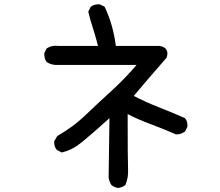

<svg xmlns="http://www.w3.org/2000/svg" viewBox="-20 -794 1040 907"><path d="M537.6 93.8Q520 91.3 506.8 80.6L506.3 80.1L505.9 79.1Q495.1 62.5 493.2 43.5V43L497.1 -235.8Q481.4 -222.2 468 -210Q454.6 -197.8 442.4 -187Q430.2 -176.3 419.4 -167Q408.7 -157.7 399.4 -149.9Q390.1 -142.1 382.3 -135.5Q374.5 -128.9 367.9 -123.5Q361.3 -118.2 356 -114.3Q317.9 -84.5 273.9 -74.2L271.5 -73.7L270 -74.7L250.5 -84.5L249.5 -85L248.5 -85.9Q234.4 -101.6 236.3 -126.5V-127.9L237.3 -128.9L250 -150.4L250.5 -151.9L252 -152.3Q285.2 -171.9 316.9 -194.3Q348.6 -216.3 395.5 -261.2Q442.4 -306.2 509.8 -367.7Q571.8 -424.3 625 -487.3H254.9Q224.6 -485.4 202.1 -500L201.2 -500.5L200.2 -501.5Q187.5 -518.6 189.5 -542.5V-543.5L189.9 -544.4L199.7 -564L200.7 -565.4L202.1 -566.4Q225.1 -581.1 257.3 -577.1H442.9Q439 -592.3 435.3 -605.7Q431.6 -619.1 428 -631.8Q424.3 -644.5 420.4 -656.2Q407.2 -695.8 397.5 -736.8L397 -738.8L397.9 -740.7L407.7 -760.3L408.7 -761.7L409.7 -762.7Q426.8 -775.4 450.7 -773.4H451.7L452.6 -772.9L472.2 -763.2L474.1 -762.2L475.1 -760.3Q494.6 -718.8 507.8 -673.3Q513.7 -651.9 518.8 -627.7Q523.9 -603.5 527.3 -577.1H731.4H731.9H732.4Q735.8 -576.7 739.3 -575.9Q742.7 -575.2 745.6 -574.2Q762.7 -568.8 768.3 -554.9Q773.9 -541 767.1 -522.5V-521.5L766.1 -520.5Q721.7 -469.7 682.9 -424.6Q644 -379.4 611.8 -340.8Q668.9 -311.5 727.1 -288.6Q789.6 -264.2 852.1 -236.8L853 -236.3L854 -235.4Q860.8 -227.5 863.5 -217.5Q866.2 -207.5 865.2 -195.8V-194.8L864.7 -193.8L855 -174.3L854 -172.9L853 -171.9Q847.2 -168 840.8 -165Q834.5 -162.1 827.4 -160.6Q820.3 -159.2 812.5 -159.2H811.5L810.1 -159.7Q752 -185.1 691.9 -207.5Q636.2 -228 583 -254.9Q583 -32.7 585 5.4Q586.9 45.9 572.8 78.6L572.3 80.1L570.8 81.1Q568.4 82.5 565.9 84.2Q563.5 85.9 560.8 87.2Q558.1 88.4 555.4 89.4Q552.7 90.3 550 91.3Q547.4 92.3 544.4 92.8Q541.5 93.3 538.6 93.8H538.1Z"/></svg>

Font: NaikaiFont
Style: SemiBold
Weight: 600
Version: Version 1.89